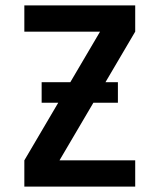

<svg xmlns="http://www.w3.org/2000/svg" viewBox="-20 -690 590 710"><path d="M70 0V-97L350 -573H70V-670H480V-573L200 -97H480V0ZM416 -310H134V-386H416Z"/></svg>

Font: Lode Term
Style: Bold
Weight: 700
Monospace: yes
Designer: Belleve Invis
Foundry: Belleve Invis
Version: Version 29.2.0